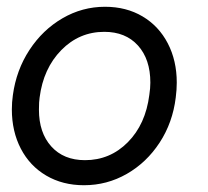

<svg xmlns="http://www.w3.org/2000/svg" viewBox="-20 -537 613 567"><path d="M15 -214Q15 -235 18 -256Q28 -330 67 -389.5Q106 -449 164.5 -483Q223 -517 290 -517Q353 -517 401 -488.5Q449 -460 475.5 -409Q502 -358 502 -293Q502 -272 499 -249Q490 -175 451.5 -116Q413 -57 354.5 -23.5Q296 10 228 10Q165 10 116.5 -18.5Q68 -47 41.5 -98Q15 -149 15 -214ZM421 -257Q424 -277 424 -293Q424 -362 387.5 -402.5Q351 -443 288 -443Q214 -443 161 -389Q108 -335 97 -249Q95 -237 95 -213Q95 -145 131.5 -104.5Q168 -64 231 -64Q305 -64 357.5 -117Q410 -170 421 -257Z"/></svg>

Font: Bellota
Style: Bold Italic
Weight: 700
Italic angle: -7.5°
Designer: Kemie Guaida
Foundry: Kemie Guaida
Version: Version 4.001